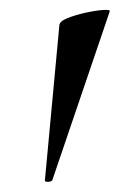

<svg xmlns="http://www.w3.org/2000/svg" viewBox="-20 -660 240 385"><path d="M70 -298 99 -609Q99 -617 115 -623.5Q131 -630 151.5 -634.5Q172 -639 187 -640Q202 -641 200 -637L85 -299Q84 -296 77 -295.5Q70 -295 70 -298Z"/></svg>

Font: Cormorant SemiBold
Style: Italic
Weight: 600
Italic angle: -10°
Designer: Christian Thalmann (Catharsis Fonts)
Foundry: Catharsis Fonts
Version: Version 4.000